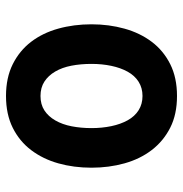

<svg xmlns="http://www.w3.org/2000/svg" viewBox="-5 -595 610 640"><g transform="rotate(-90 300.0 -275.0)"><path d="M300 10Q239 10 194.5 -12.5Q150 -35 120 -74Q90 -113 75.5 -165Q61 -217 61 -275Q61 -334 75.5 -385.5Q90 -437 119.5 -476Q149 -515 194 -537.5Q239 -560 300 -560Q361 -560 406 -537.5Q451 -515 480.5 -476.5Q510 -438 524.5 -386Q539 -334 539 -275Q539 -217 524.5 -165Q510 -113 480.5 -74Q451 -35 406 -12.5Q361 10 300 10ZM300 -105Q327 -105 347.5 -118Q368 -131 381 -154.5Q394 -178 400.5 -209Q407 -240 407 -275Q407 -311 401 -342Q395 -373 381.5 -396Q368 -419 348 -432Q328 -445 300 -445Q272 -445 252 -432Q232 -419 218.5 -395.5Q205 -372 199 -341Q193 -310 193 -275Q193 -240 199.5 -209Q206 -178 219 -154.5Q232 -131 252.5 -118Q273 -105 300 -105Z"/></g></svg>

Font: Maple Mono
Style: Bold
Weight: 700
Monospace: yes
Designer: subframe7536
Version: Version 7.200